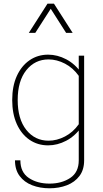

<svg xmlns="http://www.w3.org/2000/svg" viewBox="-20 -786 562 1044"><path d="M375 -607.4 273.4 -766.1H238.3L136.7 -607.4H171.9L255.9 -738.3L339.4 -607.4ZM249 237.8Q301.3 237.8 344 221.2Q386.7 204.6 412.1 170.9Q437.5 137.2 437.5 85.9V-483.4H408.2V85.9Q408.2 150.9 361.8 181.6Q315.4 212.4 249 212.4Q182.6 212.4 136.7 181.6Q90.8 150.9 90.8 85.9H61.5Q61.5 137.2 86.7 170.9Q111.8 204.6 154.5 221.2Q197.3 237.8 249 237.8ZM46.4 -242.2Q46.4 -166.5 71.5 -111.1Q96.7 -55.7 140.9 -25.6Q185.1 4.4 241.7 4.4Q292 4.4 340.1 -20.8Q388.2 -45.9 423.8 -96.2L408.2 -110.4Q377.4 -66.9 333.3 -43.9Q289.1 -21 244.1 -21Q169.9 -21 123 -79.8Q76.2 -138.7 76.2 -242.2Q76.2 -345.7 123 -404.3Q169.9 -462.9 244.1 -462.9Q289.1 -462.9 333.3 -439.9Q377.4 -417 408.2 -373.5L423.8 -387.7Q388.2 -438.5 340.1 -463.6Q292 -488.8 241.7 -488.8Q185.1 -488.8 140.9 -458.5Q96.7 -428.2 71.5 -373Q46.4 -317.9 46.4 -242.2Z"/></svg>

Font: Estedad-FD-VF Thin
Style: Regular
Weight: 100
Designer: Amin Abedi
Version: Version 5.0